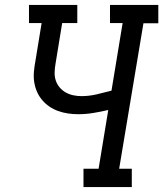

<svg xmlns="http://www.w3.org/2000/svg" viewBox="-20 -755 659 775"><path d="M317 0V-74H378L417 -311Q387 -304 356.5 -299Q326 -294 296 -294Q275 -294 254.5 -297Q234 -300 214.5 -307Q195 -314 178.5 -325.5Q162 -337 149.5 -352Q137 -367 129 -385.5Q121 -404 118 -424.5Q115 -445 117 -466.5Q119 -488 123 -509L148 -662H97V-735H292V-662H231L204 -497Q201 -480 200.5 -463Q200 -446 205 -430.5Q210 -415 220.5 -402.5Q231 -390 245 -382Q259 -374 275.5 -370.5Q292 -367 309 -367Q339 -367 369.5 -374Q400 -381 430 -389L475 -662H424V-735H619V-661H559L461 -74H512V0Z"/></svg>

Font: Iosevka Curly Slab ExObl
Style: Regular
Weight: 400
Width: 7
Italic angle: -9°
Monospace: yes
Designer: Belleve Invis
Foundry: Belleve Invis
Version: Version 11.1.0; ttfautohint (v1.8.3)